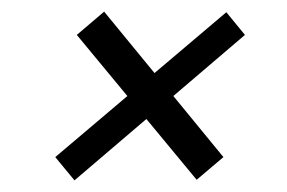

<svg xmlns="http://www.w3.org/2000/svg" viewBox="-20 -515 493 330"><path d="M159 -495 364 -245 318 -206 112 -455ZM369 -494 401 -455 108 -205 75 -245Z"/></svg>

Font: Pathway Extreme Condensed Light
Style: Italic
Weight: 300
Width: 3
Italic angle: -8°
Version: Version 1.001;gftools[0.9.26]